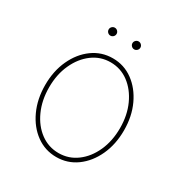

<svg xmlns="http://www.w3.org/2000/svg" viewBox="-164 -815 908 953"><g transform="rotate(30 290.0 -339.0)"><path d="M289.8 11.4Q225.5 11.4 174.4 -25.7Q123.2 -62.9 93.6 -127Q63.9 -191.1 63.9 -271.3Q63.9 -351.9 93.6 -415.8Q123.2 -479.8 174.4 -516.9Q225.5 -554 289.8 -554Q354 -554 405 -516.7Q456 -479.4 485.8 -415.5Q515.6 -351.6 515.6 -271.3Q515.6 -191.1 486 -127Q456.3 -62.9 405.2 -25.7Q354 11.4 289.8 11.4ZM289.8 -11.4Q347.7 -11.4 393.6 -45.5Q439.6 -79.5 466.3 -138.5Q492.9 -197.4 492.9 -271.3Q492.9 -345.2 466.1 -403.9Q439.3 -462.7 393.5 -497Q347.7 -531.2 289.8 -531.2Q232.2 -531.2 186.3 -497Q140.3 -462.7 113.5 -403.9Q86.6 -345.2 86.6 -271.3Q86.6 -197.4 113.3 -138.5Q139.9 -79.5 185.9 -45.5Q231.9 -11.4 289.8 -11.4ZM221.6 -644.9Q212.4 -644.9 205.6 -651.6Q198.9 -658.4 198.9 -667.6Q198.9 -676.8 205.6 -683.6Q212.4 -690.3 221.6 -690.3Q230.8 -690.3 237.6 -683.6Q244.3 -676.8 244.3 -667.6Q244.3 -658.4 237.6 -651.6Q230.8 -644.9 221.6 -644.9ZM358 -644.9Q348.7 -644.9 342 -651.6Q335.2 -658.4 335.2 -667.6Q335.2 -676.8 342 -683.6Q348.7 -690.3 358 -690.3Q367.2 -690.3 373.9 -683.6Q380.7 -676.8 380.7 -667.6Q380.7 -658.4 373.9 -651.6Q367.2 -644.9 358 -644.9Z"/></g></svg>

Font: Inter Thin BETA
Style: Regular
Weight: 100
Designer: Rasmus Andersson
Foundry: rsms
Version: Version 3.011;git-f93a4a705